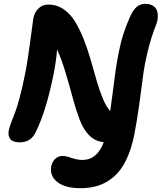

<svg xmlns="http://www.w3.org/2000/svg" viewBox="-20 -779 852 1012"><path d="M405.8 212.9Q322.8 212.9 282 180.2Q241.2 147.5 250 98.1Q255.9 71.8 272 57.4Q288.1 43 310.1 43Q327.6 43 357.7 53.5Q387.7 64 414.1 64Q492.2 64 526.9 -29.8Q482.4 -33.7 450.9 -64.9Q419.4 -96.2 399.2 -149.9Q378.9 -203.6 364 -260.5Q349.1 -317.4 327.1 -391.4Q305.2 -465.3 280.8 -518.1Q276.4 -457 262.2 -387.2Q224.1 -195.8 168.9 -84Q144.5 -28.8 83 -28.8Q47.9 -28.8 34.4 -45.9Q21 -63 25.9 -90.8Q29.3 -107.4 38.3 -131.8Q47.4 -156.2 57.6 -181.6Q67.9 -207 82.8 -261.7Q97.7 -316.4 111.8 -387.2Q125.5 -454.6 139.9 -564.9Q154.3 -675.3 155.8 -683.1Q162.1 -714.4 182.9 -734.6Q203.6 -754.9 234.9 -754.9Q279.8 -754.9 316.4 -729.5Q353 -704.1 377.9 -661.6Q402.8 -619.1 423.1 -567.4Q443.4 -515.6 459.5 -458.5Q475.6 -401.4 490.2 -351.1Q504.9 -300.8 522.9 -257.6Q541 -214.4 561 -193.8Q566.9 -232.4 575 -298.1Q583 -363.8 588.9 -404.1Q594.7 -444.3 604.7 -497.3Q614.7 -550.3 629.9 -597.9Q645 -645.5 666 -691.9Q682.1 -727.5 701.2 -743.2Q720.2 -758.8 746.1 -758.8Q771.5 -758.8 787.6 -747.8Q803.7 -736.8 808.3 -720Q813 -703.1 811.5 -684.8Q810.1 -666.5 803.2 -649.9Q775.9 -581.1 758.1 -506.1Q740.2 -431.2 733.2 -372.8Q726.1 -314.5 713.6 -225.8Q701.2 -137.2 687 -64.9Q671.4 10.3 644.8 64.7Q618.2 119.1 581.8 151.1Q545.4 183.1 502.2 198Q459 212.9 405.8 212.9Z"/></svg>

Font: Shantell Sans Irregular Bouncy
Style: Bold Italic
Weight: 700
Italic angle: -11.31°
Designer: Stephen Nixon, Anya Danilova, Shantell Martin
Foundry: Arrow Type
Version: Version 1.006;[9816181b4]